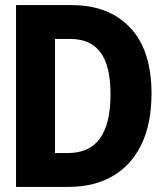

<svg xmlns="http://www.w3.org/2000/svg" viewBox="-20 -734 640 754"><path d="M43 0V-714H261Q407 -714 491 -625.5Q575 -537 575 -367Q575 -248 535 -166Q495 -84 422 -42Q349 0 249 0ZM246 -133Q332 -133 373 -191Q414 -249 414 -363Q414 -476 374.5 -528.5Q335 -581 257 -581H196V-133Z"/></svg>

Font: Noto Sans Mono ExtraBold
Style: Regular
Weight: 800
Designer: Monotype Design Team
Foundry: Monotype Imaging Inc.
Version: Version 2.014